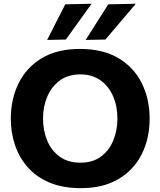

<svg xmlns="http://www.w3.org/2000/svg" viewBox="-20 -988 854 1022"><path d="M410.5 13.5Q314 13.5 243.5 -16.2Q173 -46 127.5 -97.8Q82 -149.5 59.8 -216Q37.5 -282.5 37.5 -356Q37.5 -460 78.8 -544.2Q120 -628.5 201.8 -678Q283.5 -727.5 406 -727.5Q530 -727.5 612.2 -677.5Q694.5 -627.5 735.5 -543.5Q776.5 -459.5 776.5 -357Q776.5 -250.5 734.2 -166.8Q692 -83 610.5 -34.8Q529 13.5 410.5 13.5ZM408 -122Q474 -122 517.8 -154.8Q561.5 -187.5 583.2 -241Q605 -294.5 605 -357Q605 -422.5 581.8 -476Q558.5 -529.5 514.5 -560.8Q470.5 -592 408 -592Q343 -592 298.8 -559.8Q254.5 -527.5 231.8 -474Q209 -420.5 209 -357Q209 -293.5 231 -240.2Q253 -187 297.2 -154.5Q341.5 -122 408 -122ZM436 -775.5Q466 -823 496.2 -870.5Q526.5 -918 556.5 -965L703 -968Q661 -919 620.5 -871Q580 -823 541 -777.5ZM231 -775.5Q255.5 -823.5 279.2 -870.5Q303 -917.5 327.5 -965L467.5 -968Q432 -919 397.8 -871Q363.5 -823 330.5 -777.5Z"/></svg>

Font: Commissioner
Style: Bold
Weight: 700
Designer: Kostas Bartsokas
Foundry: Kostas Bartsokas
Version: Version 1.000; ttfautohint (v1.8.3)